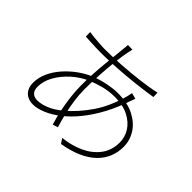

<svg xmlns="http://www.w3.org/2000/svg" viewBox="-172 -1044 1345 1345"><g transform="rotate(45 500.0 -372.0)"><path d="M452 -782Q450 -777 447.5 -765Q445 -753 443 -744Q435 -706 427.5 -641.5Q420 -577 415 -500.5Q410 -424 410 -351Q410 -298 418 -240Q426 -182 439.5 -127.5Q453 -73 467 -28L428 -16Q414 -61 401.5 -118Q389 -175 381.5 -236Q374 -297 374 -352Q374 -406 377 -462.5Q380 -519 385.5 -572.5Q391 -626 395.5 -670.5Q400 -715 403 -744Q405 -757 405.5 -767Q406 -777 406 -783ZM305 -647Q387 -647 474.5 -653Q562 -659 643.5 -669Q725 -679 789 -693L790 -651Q733 -642 671.5 -634.5Q610 -627 546.5 -621.5Q483 -616 421.5 -613Q360 -610 305 -610Q288 -610 259.5 -611Q231 -612 202.5 -613.5Q174 -615 156 -616L155 -660Q172 -657 202 -654Q232 -651 261.5 -649Q291 -647 305 -647ZM710 -553Q707 -549 705.5 -543Q704 -537 701.5 -531.5Q699 -526 697 -520Q666 -426 624 -347.5Q582 -269 532 -206.5Q482 -144 425 -100Q377 -62 324.5 -39.5Q272 -17 229 -17Q199 -17 174.5 -29.5Q150 -42 136.5 -66.5Q123 -91 123 -127Q123 -177 145 -226Q167 -275 205 -318.5Q243 -362 291 -397Q339 -432 391 -453Q441 -473 497 -484Q553 -495 595 -495Q691 -495 756.5 -461.5Q822 -428 856 -374Q890 -320 890 -257Q890 -203 870.5 -155Q851 -107 810.5 -68Q770 -29 709 -2Q648 25 565 39L541 3Q626 -6 696 -38.5Q766 -71 807.5 -126.5Q849 -182 849 -259Q849 -313 820 -358.5Q791 -404 735.5 -432.5Q680 -461 599 -461Q540 -461 486.5 -446.5Q433 -432 394 -415Q332 -389 280 -342.5Q228 -296 196.5 -240.5Q165 -185 165 -129Q165 -93 183 -76Q201 -59 231 -59Q269 -59 316 -78Q363 -97 413 -139Q490 -203 555.5 -298Q621 -393 658 -530Q659 -535 660 -541Q661 -547 663 -553.5Q665 -560 665 -565Z"/></g></svg>

Font: Noto Sans TC ExtraLight
Style: Regular
Weight: 250
Designer: Ryoko NISHIZUKA  (kana, bopomofo & ideographs); Paul D. Hunt (Latin, Greek & Cyrillic); Sandoll Communications , Soo-you
Foundry: Adobe
Version: Version 2.004-H2;hotconv 1.0.118;makeotfexe 2.5.65603